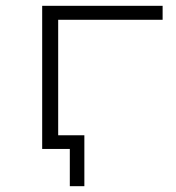

<svg xmlns="http://www.w3.org/2000/svg" viewBox="-20 -512 604 660"><path d="M220 128V0H126V-47H270V128ZM125 0V-492H539V-444H180V0Z"/></svg>

Font: Nunito Sans 7pt Expanded ExtraLight
Style: Regular
Weight: 250
Width: 7
Designer: Vernon Adams
Foundry: Vernon Adams
Version: Version 3.101;gftools[0.9.27]